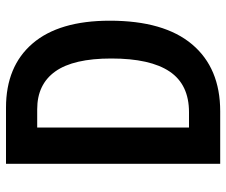

<svg xmlns="http://www.w3.org/2000/svg" viewBox="-77 -677 754 640"><g transform="rotate(-90 300.0 -357.0)"><path d="M551 -368Q551 -187 472 -93.5Q393 0 249 0H74V-714H261Q399 -714 475 -625.5Q551 -537 551 -368ZM425 -363Q425 -489 382 -549.5Q339 -610 256 -610H195V-104H246Q338 -104 381.5 -168.5Q425 -233 425 -363Z"/></g></svg>

Font: Noto Sans Thai Looped Condensed SemiBold
Style: Regular
Weight: 600
Width: 3
Designer: Sasikarn Vongin, Ben Mitchell
Foundry: The Fontpad Ltd
Version: Version 1.001; ttfautohint (v1.8.4.7-5d5b)